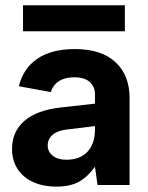

<svg xmlns="http://www.w3.org/2000/svg" viewBox="-20 -690 553 716"><path d="M24.9 -135Q24.9 -199 71.1 -239.3Q117.4 -279.5 208.9 -289.5L334.2 -303.5V-337.9Q334.2 -365.8 315.2 -383.7Q296.3 -401.7 256 -401.7Q222.2 -401.7 200 -387.5Q177.9 -373.2 169.4 -346.8L50.4 -368.3Q66.4 -434.9 119.1 -470.9Q171.9 -507 259.5 -507Q358.1 -507 410.6 -458.2Q463.2 -409.4 463.2 -324.8V0H343.7L334.2 -68.4Q307.1 -30.4 274.2 -12.2Q241.2 6 190.3 6Q141.9 6 104.4 -10.7Q66.9 -27.5 45.9 -59.2Q24.9 -91 24.9 -135ZM334.2 -207.9V-219.8L228.5 -206.9Q194.2 -202.9 176.1 -187.2Q157.9 -171.5 157.9 -147.6Q157.9 -124.2 176.6 -109.3Q195.3 -94.3 227.7 -94.3Q277.9 -94.3 306 -124Q334.2 -153.6 334.2 -207.9ZM65.8 -670.3H445.7V-573.5H65.8Z"/></svg>

Font: AF Albert Sans Medium
Style: Regular
Weight: 500
Designer: Andreas Rasmussen
Foundry: a.Foundry
Version: Version 1.300;Glyphs 3.2 (3231)